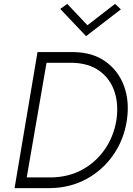

<svg xmlns="http://www.w3.org/2000/svg" viewBox="-20 -968 682 988"><path d="M173 -700 55 0H108L229 -700ZM241 0Q343 -2 426 -47.5Q509 -93 563.5 -171.5Q618 -250 633 -350Q647 -446 618.5 -524.5Q590 -603 523.5 -651Q457 -699 357 -700H203L193 -645H351Q437 -643 492 -603Q547 -563 569 -497Q591 -431 579 -350Q565 -265 519 -199Q473 -133 403.5 -95Q334 -57 246 -55H93L83 0ZM430 -838 326 -948 290 -922 423 -782 602 -920 572 -948Z"/></svg>

Font: Jost Light
Style: Italic
Weight: 300
Italic angle: -5°
Version: Version 3.710